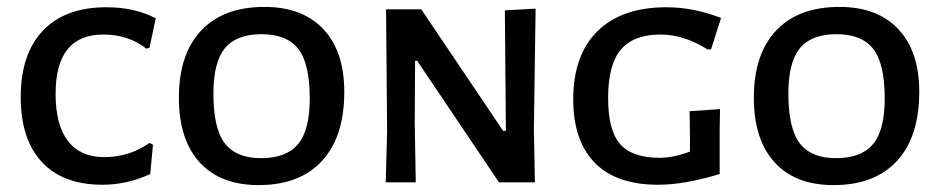

<svg xmlns="http://www.w3.org/2000/svg" viewBox="-20 -528 2721 556"><path d="M288 -507Q370 -507 431 -475L413 -390L404 -387Q352 -428 279 -428Q141 -428 141 -256Q141 -166 177 -119.5Q213 -73 282 -73Q354 -73 413 -114L423 -109L415 -24Q348 7 277 7Q162 7 101 -59Q40 -125 40 -247Q40 -372 104.5 -439.5Q169 -507 288 -507Z M746 -508Q856 -508 916.5 -443.5Q977 -379 977 -262Q977 -132 912.5 -62Q848 8 729 8Q618 8 558 -58Q498 -124 498 -245Q498 -371 562.5 -439.5Q627 -508 746 -508ZM737 -429Q665 -429 631.5 -388.5Q598 -348 598 -257Q598 -156 631 -113Q664 -70 736 -70Q809 -70 843 -110.5Q877 -151 877 -243Q877 -343 844 -386Q811 -429 737 -429Z M1531 -503 1526 -153 1529 0H1425L1188 -352H1182L1181 -170L1184 0H1097L1101 -147L1098 -501H1200L1437 -149H1445L1442 -498Z M1910 -507Q1988 -507 2068 -476L2039 -385H2029Q1960 -428 1893 -428Q1815 -428 1778 -384.5Q1741 -341 1741 -244Q1741 -150 1776 -110.5Q1811 -71 1891 -71Q1929 -71 1978 -89V-131L1977 -206L2065 -212L2064 -146V-24Q1962 7 1886 7Q1764 7 1702 -57Q1640 -121 1640 -240Q1640 -369 1710.5 -438Q1781 -507 1910 -507Z M2411 -508Q2521 -508 2581.5 -443.5Q2642 -379 2642 -262Q2642 -132 2577.5 -62Q2513 8 2394 8Q2283 8 2223 -58Q2163 -124 2163 -245Q2163 -371 2227.5 -439.5Q2292 -508 2411 -508ZM2402 -429Q2330 -429 2296.5 -388.5Q2263 -348 2263 -257Q2263 -156 2296 -113Q2329 -70 2401 -70Q2474 -70 2508 -110.5Q2542 -151 2542 -243Q2542 -343 2509 -386Q2476 -429 2402 -429Z"/></svg>

Font: Alegreya Sans SC Medium
Style: Regular
Weight: 500
Designer: Juan Pablo del Peral
Foundry: Huerta Tipografica
Version: Version 2.001;PS 002.001;hotconv 1.0.88;makeotf.lib2.5.64775